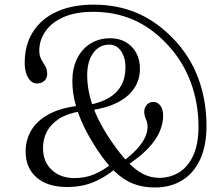

<svg xmlns="http://www.w3.org/2000/svg" viewBox="-20 -791 960 828"><path d="M647.5 17.5Q715.5 17.5 765.5 -13.2Q815.5 -44 843 -103.2Q870.5 -162.5 870.5 -247.5Q870.5 -359.5 834.2 -455.8Q798 -552 724.5 -627Q653 -700.5 568.8 -735.8Q484.5 -771 384 -771Q292 -771 225.2 -740.8Q158.5 -710.5 122.5 -654.2Q86.5 -598 86.5 -520.5Q86.5 -481 101.2 -456Q116 -431 140 -431Q159 -431 171.2 -442.5Q183.5 -454 183.5 -471.5Q183.5 -488.5 178.2 -499.8Q173 -511 166.2 -520.8Q159.5 -530.5 154.5 -542.5Q149.5 -554.5 149.5 -573Q149.5 -617 175.2 -655Q201 -693 252.5 -716.5Q304 -740 382.5 -740Q475.5 -740 554 -706.2Q632.5 -672.5 698 -603Q766.5 -531.5 801.2 -439.8Q836 -348 836 -244.5Q836 -169 813.2 -120Q790.5 -71 752 -47.5Q713.5 -24 666.5 -24Q631 -24 598.2 -40.2Q565.5 -56.5 531.8 -91.5Q498 -126.5 459.5 -183Q426.5 -231 403.2 -278.8Q380 -326.5 368 -373.5Q356 -420.5 356 -466Q356 -527 382.2 -562.8Q408.5 -598.5 451 -598.5Q482 -598.5 501.5 -571.5Q521 -544.5 521 -500.5Q521 -455 503 -422.5Q485 -390 450.5 -369.5Q416 -349 365.5 -339L369 -315Q438.5 -324.5 486.5 -349Q534.5 -373.5 559 -410.5Q583.5 -447.5 583.5 -495Q583.5 -533.5 567.5 -563Q551.5 -592.5 522.8 -609.2Q494 -626 456.5 -626Q406 -626 369.2 -602.5Q332.5 -579 312.2 -537.8Q292 -496.5 292 -442.5Q292 -395 304.2 -346.8Q316.5 -298.5 340.5 -248.2Q364.5 -198 400.5 -143.5Q438 -87 474.8 -51.5Q511.5 -16 553.2 0.8Q595 17.5 647.5 17.5ZM512 -96 528 -78Q607 -129.5 645.2 -183Q683.5 -236.5 683.5 -293Q683.5 -319.5 671.5 -335.5Q659.5 -351.5 641.5 -351.5Q624 -351.5 613 -339Q602 -326.5 602 -308.5Q602 -296 605.5 -286.8Q609 -277.5 612.8 -268Q616.5 -258.5 616.5 -245Q616.5 -223 606 -199.5Q595.5 -176 572.2 -150.2Q549 -124.5 512 -96ZM324.5 -310.5V-335.5Q244.5 -327 192.8 -299.5Q141 -272 115.8 -230.5Q90.5 -189 90.5 -138Q90.5 -66.5 138 -25.5Q185.5 15.5 269.5 15.5Q311.5 15.5 346.8 6.5Q382 -2.5 413.5 -19.8Q445 -37 475.5 -61.5L459 -82.5Q421.5 -54 384 -38.5Q346.5 -23 301 -23Q241.5 -23 203.5 -58Q165.5 -93 165.5 -153Q165.5 -190.5 181.8 -222.5Q198 -254.5 233.2 -277.8Q268.5 -301 324.5 -310.5Z"/></svg>

Font: Fraunces 48pt Soft Wonky Light
Style: Regular
Weight: 300
Version: Version 1.000;[b76b70a41]